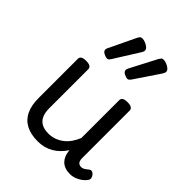

<svg xmlns="http://www.w3.org/2000/svg" viewBox="-237 -970 1119 1119"><g transform="rotate(45 322.5 -410.0)"><path d="M269 17Q211 17 172 -3.5Q133 -24 113.5 -64.5Q94 -105 94 -166V-489Q94 -502 104.5 -508.5Q115 -515 136 -515Q158 -515 169 -508.5Q180 -502 180 -489V-166Q180 -131 191 -107Q202 -83 224.5 -71Q247 -59 280 -59Q308 -59 332 -68Q356 -77 375.5 -92.5Q395 -108 410 -130Q425 -152 435 -177V-489Q435 -502 445.5 -508.5Q456 -515 478 -515Q499 -515 510 -508.5Q521 -502 521 -489V-96Q521 -82 525 -73Q529 -64 536.5 -60Q544 -56 553 -56Q562 -56 569.5 -59.5Q577 -63 584.5 -69Q592 -75 599 -80Q607 -86 616.5 -83Q626 -80 634 -69Q639 -62 641 -52Q643 -42 636 -33Q626 -18 610 -6.5Q594 5 575 12Q556 19 536 19Q512 19 494.5 12.5Q477 6 465 -6Q453 -18 446 -34Q439 -50 437 -69L436 -78Q422 -56 404.5 -38.5Q387 -21 366 -8.5Q345 4 320.5 10.5Q296 17 269 17ZM213 -610Q201 -610 185 -618.5Q169 -627 169 -640Q169 -643 169.5 -646.5Q170 -650 173 -655L252 -820Q256 -828 261 -833.5Q266 -839 277 -839Q288 -839 302 -833.5Q316 -828 326.5 -819Q337 -810 337 -799Q337 -795 335.5 -790.5Q334 -786 329 -778L233 -625Q228 -617 223.5 -613.5Q219 -610 213 -610ZM381 -610Q368 -610 352.5 -618.5Q337 -627 337 -640Q337 -643 337.5 -646.5Q338 -650 341 -655L427 -820Q432 -828 436.5 -833.5Q441 -839 452 -839Q463 -839 477 -833.5Q491 -828 501.5 -819Q512 -810 512 -799Q512 -795 510.5 -790.5Q509 -786 504 -778L401 -625Q395 -617 390.5 -613.5Q386 -610 381 -610Z"/></g></svg>

Font: Playwrite DE Grund
Style: Regular
Weight: 400
Designer: Veronika Burian, José Scaglione
Foundry: TypeTogether
Version: Version 1.002